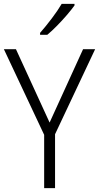

<svg xmlns="http://www.w3.org/2000/svg" viewBox="-20 -967 509 987"><path d="M235 -337 407 -714H469L263 -277V0H207V-274L0 -714H62ZM363 -939Q348 -918 324 -890Q300 -862 273 -834.5Q246 -807 223 -788H186V-798Q215 -831 246 -872Q277 -913 297 -947H363Z"/></svg>

Font: Noto Sans Kannada SemiCondensed Light
Style: Regular
Weight: 300
Width: 4
Designer: Jelle Bosma - Monotype Design Team
Foundry: Monotype Imaging Inc.
Version: Version 2.005; ttfautohint (v1.8.4.7-5d5b)